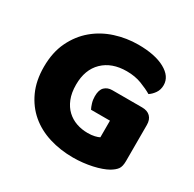

<svg xmlns="http://www.w3.org/2000/svg" viewBox="-143 -774 949 940"><g transform="rotate(30 332.0 -303.5)"><path d="M614 -99Q614 -68 603 -53Q592 -38 568 -24Q554 -16 533 -8.5Q512 -1 487 4.5Q462 10 434.5 13Q407 16 380 16Q308 16 245 -3.5Q182 -23 135.5 -62.5Q89 -102 62 -161Q35 -220 35 -298Q35 -380 64.5 -441Q94 -502 142.5 -542.5Q191 -583 253.5 -603Q316 -623 382 -623Q477 -623 532.5 -592.5Q588 -562 588 -513Q588 -487 575 -468Q562 -449 545 -438Q520 -453 482.5 -467.5Q445 -482 398 -482Q314 -482 264.5 -434Q215 -386 215 -301Q215 -255 228.5 -221.5Q242 -188 265 -166.5Q288 -145 318 -134.5Q348 -124 382 -124Q404 -124 421 -128Q438 -132 447 -137V-231H340Q334 -242 328.5 -260Q323 -278 323 -298Q323 -334 339.5 -350Q356 -366 382 -366H551Q581 -366 597.5 -349.5Q614 -333 614 -303Z"/></g></svg>

Font: Baloo Paaji
Style: Regular
Weight: 400
Designer: Shuchita Grover and Ek Type
Foundry: Ek Type
Version: Version 1.443;PS 1.000;hotconv 16.6.51;makeotf.lib2.5.65220;